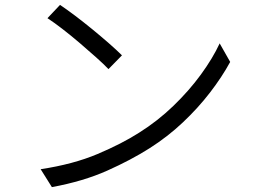

<svg xmlns="http://www.w3.org/2000/svg" viewBox="-20 -748 1040 784"><path d="M225.1 -728Q251.5 -710.4 286.4 -684.1Q321.3 -657.7 357.7 -627.9Q394 -598.1 425.8 -570.3Q457.5 -542.5 478 -522L422.9 -465.8Q404.3 -485.4 373.8 -512.7Q343.3 -540 307.9 -570.3Q272.5 -600.6 237.3 -627.9Q202.1 -655.3 173.8 -673.8ZM146 -57.1Q278.8 -77.1 378.2 -119.1Q477.5 -161.1 547.9 -206.1Q624 -253.9 688 -315.7Q752 -377.4 800.3 -443.6Q848.6 -509.8 877 -570.8L919.9 -495.1Q886.7 -434.1 837.9 -370.6Q789.1 -307.1 726.8 -248.3Q664.6 -189.5 589.8 -142.1Q515.1 -94.7 418 -51.3Q320.8 -7.8 191.9 16.1Z"/></svg>

Font: Shanggu Mono N
Style: Regular
Weight: 350
Designer: GuiWonder
Version: Version 1.021